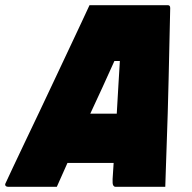

<svg xmlns="http://www.w3.org/2000/svg" viewBox="-69 -720 739 740"><path d="M150 0H-38Q-44 0 -47.5 -4Q-51 -8 -47 -15Q-38 -34 -19 -75Q0 -116 26.5 -171Q53 -226 82.5 -288.5Q112 -351 142 -414.5Q172 -478 198.5 -534.5Q225 -591 245.5 -634.5Q266 -678 276 -700H578Q587 -700 587 -689Q584 -555 581 -419.5Q578 -284 573 -150Q572 -114 570.5 -76.5Q569 -39 568 0H376Q371 0 367.5 -5.5Q364 -11 365 -30Q367 -60 369 -92H191Q181 -69 170.5 -46Q160 -23 150 0ZM372 -485Q349 -434 326 -383.5Q303 -333 279 -282H381Q384 -339 387.5 -394Q391 -449 393 -485Z"/></svg>

Font: Recursive Sn Lnr St XBk
Style: Italic
Weight: 1000
Italic angle: -15°
Version: Version 1.079;hotconv 1.0.112;makeotfexe 2.5.65598; ttfautoh